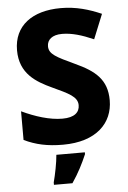

<svg xmlns="http://www.w3.org/2000/svg" viewBox="-62 -768 687 1034"><g transform="rotate(-5 281.5 -251.5)"><path d="M526 -207C526 -318 464 -369 357 -418C259 -464 220 -482 220 -525C220 -560 247 -585 301 -585C353 -585 407 -569 471 -541L525 -674C458 -703 389 -724 306 -724C152 -724 52 -651 52 -518C52 -391 139 -341 223 -302C309 -262 357 -241 357 -195C357 -157 330 -130 264 -130C195 -130 117 -155 45 -189V-34C108 -4 170 10 255 10C436 10 526 -84 526 -207ZM368 71V61H214C211 102 198 167 187 208V221H287C323 168 347 120 368 71Z"/></g></svg>

Font: Noto Sans Arabic UI XBd
Style: Regular
Weight: 800
Designer: Monotype Design Team, Nadine Chahine and Nizar Qandah
Foundry: Monotype Imaging Inc.
Version: Version 2.010